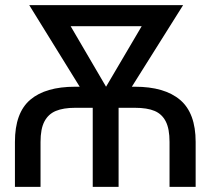

<svg xmlns="http://www.w3.org/2000/svg" viewBox="-20 -727 817 747"><path d="M97.7 -338.9C57.9 -305 38.1 -250.3 38.1 -174.8V0H137.7V-174.8C137.7 -208.7 142.7 -235.2 152.8 -254.4C162.9 -273.6 177.7 -287.3 197.3 -295.4C216.8 -303.5 241.9 -307.6 272.5 -307.6H504.9C536.8 -307.6 562.3 -303.5 581.5 -295.4C600.7 -287.3 615.2 -273.6 625 -254.4C634.8 -235.2 639.6 -208.7 639.6 -174.8V0H741.2V-174.8C741.2 -249.7 721 -304.2 680.7 -338.4C640.3 -372.6 581.7 -389.6 504.9 -389.6H272.5C195.6 -389.6 137.4 -372.7 97.7 -338.9ZM340.8 -307.6V0H441.4V-307.6L692.4 -707H93.8ZM392.6 -389.6 254.9 -625H531.2Z"/></svg>

Font: Pretendard Variable
Style: Regular
Weight: 400
Designer: Base glyphs from Inter by Rasmus Andersson; Hangeul glyphs from Noto Sans CJK(Source Han Sans) by Jang Soo-young and Kan
Foundry: Kil Hyung-jin
Version: Version 1.309;Glyphs 3.2 (3225)